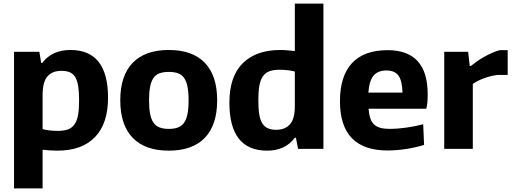

<svg xmlns="http://www.w3.org/2000/svg" viewBox="-20 -828 2855 1068"><path d="M58 -540H199L209 -478H215Q269 -550 372 -550Q581 -550 581 -284Q581 -141 508.5 -65.5Q436 10 299 10Q278 10 257.5 8.5Q237 7 217 5V220H58ZM302 -100Q335 -100 357.5 -108Q380 -116 394 -135.5Q408 -155 414 -187.5Q420 -220 420 -270Q420 -317 415 -348.5Q410 -380 398.5 -399Q387 -418 368 -426Q349 -434 321 -434Q271 -434 244 -403Q217 -372 217 -300V-110Q234 -105 256 -102.5Q278 -100 302 -100Z M919 10Q787 10 718 -61.5Q649 -133 649 -270Q649 -407 718 -478.5Q787 -550 919 -550Q1051 -550 1119.5 -478.5Q1188 -407 1188 -270Q1188 -133 1119.5 -61.5Q1051 10 919 10ZM919 -111Q949 -111 970 -119Q991 -127 1004 -145.5Q1017 -164 1023 -194.5Q1029 -225 1029 -270Q1029 -315 1023 -345.5Q1017 -376 1004 -394.5Q991 -413 970 -420.5Q949 -428 919 -428Q889 -428 868 -420.5Q847 -413 834 -394.5Q821 -376 815 -345.5Q809 -315 809 -270Q809 -225 815 -194.5Q821 -164 834 -145.5Q847 -127 868 -119Q889 -111 919 -111Z M1466 10Q1256 10 1256 -257Q1256 -403 1330.5 -476.5Q1405 -550 1539 -550Q1559 -550 1579 -548Q1599 -546 1620 -544V-808H1779V0H1638L1626 -62H1620Q1567 10 1466 10ZM1516 -106Q1565 -106 1592.5 -136Q1620 -166 1620 -238V-430Q1602 -435 1580.5 -437.5Q1559 -440 1535 -440Q1502 -440 1479.5 -432Q1457 -424 1443 -404.5Q1429 -385 1423 -352.5Q1417 -320 1417 -271Q1417 -224 1422 -192.5Q1427 -161 1439 -142Q1451 -123 1470 -114.5Q1489 -106 1516 -106Z M2136 9Q1871 9 1871 -265Q1871 -405 1938 -477Q2005 -549 2136 -549Q2359 -549 2359 -304Q2359 -278 2357.5 -259.5Q2356 -241 2351 -223H2030Q2033 -190 2040.5 -168.5Q2048 -147 2062 -134.5Q2076 -122 2097.5 -116.5Q2119 -111 2149 -111Q2188 -111 2239 -118Q2290 -125 2334 -137L2339 -22Q2295 -8 2241 0.5Q2187 9 2136 9ZM2130 -436Q2082 -436 2058 -407.5Q2034 -379 2029 -313H2219Q2217 -380 2196 -408Q2175 -436 2130 -436Z M2451 -540H2584L2593 -461H2599Q2614 -473 2633 -486.5Q2652 -500 2673.5 -512Q2695 -524 2717.5 -534Q2740 -544 2760 -549H2804V-411H2746Q2708 -406 2670.5 -392Q2633 -378 2610 -361V0H2451Z"/></svg>

Font: Encode Sans Narrow
Style: Bold
Weight: 700
Designer: Pablo Impallari, Andres Torresi
Foundry: Pablo Impallari, Andres Torresi
Version: Version 1.000; ttfautohint (v1.00) -l 8 -r 50 -G 200 -x 14 -